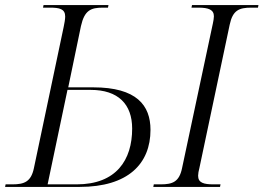

<svg xmlns="http://www.w3.org/2000/svg" viewBox="-40 -734 1035 754"><path d="M-20 0H273C463 0 551 -91 551 -224C551 -320 497 -391 326 -391H228L278 -632C292 -694 317 -704 364 -704H384L386 -714H131L129 -704H156C194 -704 216 -699 216 -669C216 -659 213 -642 210 -628L93 -73C82 -21 56 -10 9 -10H-18ZM562 0H824L826 -10H799C760 -10 738 -16 738 -44C738 -51 740 -64 743 -74L862 -637C874 -694 899 -704 947 -704H973L975 -714H714L712 -704H739C779 -704 800 -696 800 -670C800 -663 798 -651 796 -642L675 -74C664 -20 638 -10 591 -10H564ZM261 -10H147L225 -381H316C424 -381 479 -325 479 -229C479 -106 417 -10 261 -10Z"/></svg>

Font: Noto Serif Display Light
Style: Italic
Weight: 300
Italic angle: -12°
Designer: Monotype Design Team
Foundry: Monotype Imaging Inc.
Version: Version 2.009